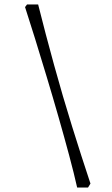

<svg xmlns="http://www.w3.org/2000/svg" viewBox="-20 -732 504 866"><path d="M328 114Q314 51 292 -31Q270 -113 244 -204Q218 -295 190.5 -386Q163 -477 138 -558Q113 -639 93 -700L102 -712H152Q185 -580 224 -438.5Q263 -297 305.5 -160.5Q348 -24 388 96L377 114Z"/></svg>

Font: Labrada
Style: Italic
Weight: 400
Italic angle: -7°
Designer: Mercedes Jáuregui
Foundry: Omnibus-Type Team
Version: Version 1.000